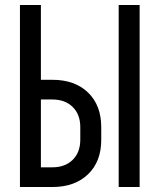

<svg xmlns="http://www.w3.org/2000/svg" viewBox="-20 -750 640 770"><path d="M60 0V-730H144V-430H190Q280 -430 333 -379Q386 -328 386 -240V-189Q386 -102 333 -51Q280 0 190 0ZM144 -79H190Q241 -79 271.5 -109Q302 -139 302 -190V-240Q302 -291 271.5 -321Q241 -351 190 -351H144ZM456 0V-730H540V0Z"/></svg>

Font: Pitagon Sans Mono
Style: Regular
Weight: 400
Monospace: yes
Designer: Travis Tran
Foundry: Pitagon
Version: Version 1.001;gftools[0.9.26]